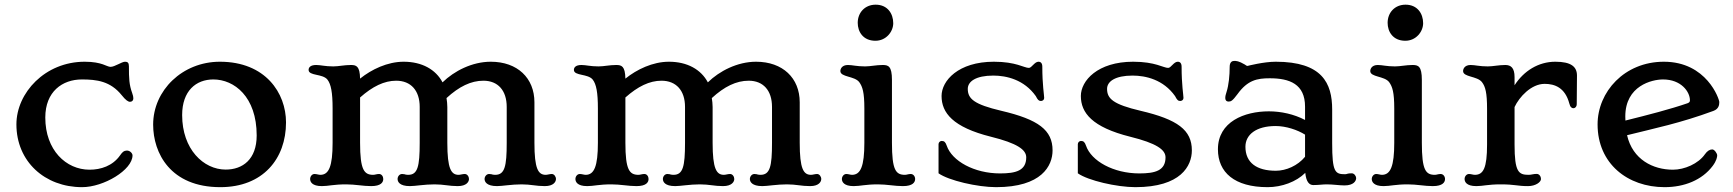

<svg xmlns="http://www.w3.org/2000/svg" viewBox="-20 -773 7265 805"><path d="M48.8 -251.5C48.8 -96.2 167.5 11.7 324.2 11.7C415 11.7 535.6 -60.5 535.6 -121.6C535.6 -129.9 524.9 -143.1 509.8 -141.6C499 -140.6 493.7 -136.2 483.4 -121.6C452.1 -77.1 402.3 -61.5 355.5 -61.5C256.8 -61.5 169.9 -143.6 169.9 -280.3C169.9 -389.2 241.7 -439.9 323.2 -439.9C385.7 -439.9 442.9 -432.6 490.2 -374C507.3 -352.5 517.6 -346.2 524.9 -346.2C533.2 -346.2 539.1 -351.1 539.1 -360.8C539.1 -366.2 537.6 -373.5 534.2 -382.8C521.5 -418 520.5 -443.4 520.5 -495.1C520.5 -509.8 515.1 -514.2 504.4 -514.2C490.2 -514.2 461.4 -492.7 443.4 -492.7C427.2 -492.7 408.7 -514.2 335 -514.2C168.9 -514.2 48.8 -383.8 48.8 -251.5Z M622.1 -250.5C622.1 -131.3 694.3 11.7 903.8 11.7C1082.5 11.7 1179.2 -107.4 1179.2 -259.8C1179.2 -382.8 1093.3 -514.2 901.9 -514.2C745.1 -514.2 622.1 -394.5 622.1 -250.5ZM743.7 -290.5C743.7 -392.1 801.8 -439.9 874.5 -439.9C961.9 -439.9 1056.2 -367.7 1056.2 -205.1C1056.2 -104.5 997.1 -62 926.3 -62C833 -62 743.7 -147.5 743.7 -290.5Z M1280.3 -22.5C1280.3 -11.2 1287.6 7.3 1329.6 7.3C1356.9 7.3 1378.9 0 1431.2 0C1468.8 0 1502.4 7.3 1536.1 7.3C1578.1 7.3 1586.9 -9.3 1586.9 -22.5C1586.9 -32.7 1580.6 -43.5 1569.3 -43.5C1559.6 -43.5 1551.8 -40 1544.9 -40C1506.8 -40 1489.7 -60.1 1489.7 -174.3V-364.3C1542 -410.6 1590.8 -434.6 1641.1 -434.6C1702.6 -434.6 1739.7 -393.6 1739.7 -324.7V-174.3C1739.7 -74.2 1731 -40 1691.4 -40C1687.5 -40 1682.6 -40.5 1678.7 -41.5L1675.8 -42.5C1672.9 -43 1669.9 -43.5 1666 -43.5C1654.3 -43.5 1647 -32.7 1647 -22.5C1647 -11.2 1654.8 7.3 1698.7 7.3C1720.2 7.3 1760.7 0 1801.8 0C1840.8 0 1862.8 7.3 1898.9 7.3C1936.5 7.3 1946.3 -11.2 1946.3 -22.5C1946.3 -32.2 1939.5 -43.5 1928.7 -43.5C1919.9 -43.5 1909.7 -40 1902.8 -40C1871.6 -40 1855.5 -65.4 1855.5 -174.3V-324.2C1855.5 -337.4 1854 -349.6 1852.1 -361.8C1904.8 -410.2 1954.6 -434.6 2006.8 -434.6C2067.9 -434.6 2104.5 -393.6 2104.5 -324.7V-174.3C2104.5 -75.2 2096.2 -40 2056.2 -40C2052.2 -40 2047.4 -40.5 2043.5 -41.5L2040.5 -42.5C2037.6 -43 2034.7 -43.5 2030.8 -43.5C2019.5 -43.5 2011.7 -32.7 2011.7 -22.5C2011.7 -11.2 2020 7.3 2064 7.3C2085 7.3 2125.5 0 2167 0C2205.6 0 2227.1 7.3 2264.2 7.3C2301.3 7.3 2311 -11.2 2311 -22.5C2311 -32.2 2303.7 -43.5 2293.5 -43.5C2285.2 -43.5 2274.9 -40 2268.1 -40C2236.3 -40 2220.7 -65.4 2220.7 -174.3V-344.2C2220.7 -445.8 2149.4 -514.2 2037.6 -514.2C1959.5 -514.2 1883.8 -475.1 1835.4 -427.7C1807.1 -481.4 1749.5 -514.2 1672.4 -514.2C1604.5 -514.2 1537.6 -481.9 1489.7 -443.4C1488.8 -496.1 1473.6 -500.5 1451.2 -500.5C1422.9 -500.5 1399.9 -494.6 1377.4 -494.6C1342.3 -494.6 1324.7 -500.5 1305.7 -500.5C1280.3 -500.5 1273.9 -489.3 1273.9 -480C1273.9 -454.1 1333 -464.8 1353 -439C1367.7 -419.9 1374.5 -385.7 1374.5 -317.9V-174.3C1374.5 -75.7 1358.9 -40 1323.2 -40C1316.4 -40 1307.1 -43.5 1298.8 -43.5C1287.6 -43.5 1280.3 -32.7 1280.3 -22.5Z M2392.6 -22.5C2392.6 -11.2 2399.9 7.3 2441.9 7.3C2469.2 7.3 2491.2 0 2543.5 0C2581.1 0 2614.7 7.3 2648.4 7.3C2690.4 7.3 2699.2 -9.3 2699.2 -22.5C2699.2 -32.7 2692.9 -43.5 2681.6 -43.5C2671.9 -43.5 2664.1 -40 2657.2 -40C2619.1 -40 2602.1 -60.1 2602.1 -174.3V-364.3C2654.3 -410.6 2703.1 -434.6 2753.4 -434.6C2814.9 -434.6 2852.1 -393.6 2852.1 -324.7V-174.3C2852.1 -74.2 2843.3 -40 2803.7 -40C2799.8 -40 2794.9 -40.5 2791 -41.5L2788.1 -42.5C2785.2 -43 2782.2 -43.5 2778.3 -43.5C2766.6 -43.5 2759.3 -32.7 2759.3 -22.5C2759.3 -11.2 2767.1 7.3 2811 7.3C2832.5 7.3 2873 0 2914.1 0C2953.1 0 2975.1 7.3 3011.2 7.3C3048.8 7.3 3058.6 -11.2 3058.6 -22.5C3058.6 -32.2 3051.8 -43.5 3041 -43.5C3032.2 -43.5 3022 -40 3015.1 -40C2983.9 -40 2967.8 -65.4 2967.8 -174.3V-324.2C2967.8 -337.4 2966.3 -349.6 2964.4 -361.8C3017.1 -410.2 3066.9 -434.6 3119.1 -434.6C3180.2 -434.6 3216.8 -393.6 3216.8 -324.7V-174.3C3216.8 -75.2 3208.5 -40 3168.5 -40C3164.6 -40 3159.7 -40.5 3155.8 -41.5L3152.8 -42.5C3149.9 -43 3147 -43.5 3143.1 -43.5C3131.8 -43.5 3124 -32.7 3124 -22.5C3124 -11.2 3132.3 7.3 3176.3 7.3C3197.3 7.3 3237.8 0 3279.3 0C3317.9 0 3339.4 7.3 3376.5 7.3C3413.6 7.3 3423.3 -11.2 3423.3 -22.5C3423.3 -32.2 3416 -43.5 3405.8 -43.5C3397.5 -43.5 3387.2 -40 3380.4 -40C3348.6 -40 3333 -65.4 3333 -174.3V-344.2C3333 -445.8 3261.7 -514.2 3149.9 -514.2C3071.8 -514.2 2996.1 -475.1 2947.8 -427.7C2919.4 -481.4 2861.8 -514.2 2784.7 -514.2C2716.8 -514.2 2649.9 -481.9 2602.1 -443.4C2601.1 -496.1 2585.9 -500.5 2563.5 -500.5C2535.2 -500.5 2512.2 -494.6 2489.7 -494.6C2454.6 -494.6 2437 -500.5 2418 -500.5C2392.6 -500.5 2386.2 -489.3 2386.2 -480C2386.2 -454.1 2445.3 -464.8 2465.3 -439C2480 -419.9 2486.8 -385.7 2486.8 -317.9V-174.3C2486.8 -75.7 2471.2 -40 2435.5 -40C2428.7 -40 2419.4 -43.5 2411.1 -43.5C2399.9 -43.5 2392.6 -32.7 2392.6 -22.5Z M3650.4 -602.1C3695.3 -602.1 3725.1 -640.1 3725.1 -675.8C3725.1 -715.8 3701.2 -753.4 3651.4 -753.4C3606.9 -753.4 3576.2 -720.7 3576.2 -677.2C3576.2 -641.1 3597.7 -602.1 3650.4 -602.1ZM3509.8 -22.5C3509.8 -11.2 3517.6 7.3 3559.1 7.3C3586.9 7.3 3608.9 0 3660.6 0C3697.8 0 3731.4 7.3 3765.6 7.3C3807.6 7.3 3816.9 -9.3 3816.9 -22.5C3816.9 -32.7 3810.1 -43.5 3798.3 -43.5C3789.1 -43.5 3781.2 -40 3774.4 -40C3735.8 -40 3719.7 -59.6 3719.7 -174.3V-438C3719.7 -496.1 3704.1 -500.5 3680.7 -500.5C3653.3 -500.5 3629.9 -494.6 3606.9 -494.6C3571.8 -494.6 3553.7 -500.5 3535.2 -500.5C3509.8 -500.5 3503.4 -483.9 3503.4 -475.1C3503.4 -449.2 3563 -454.6 3582.5 -428.7C3596.2 -409.7 3604 -386.7 3604 -317.9V-174.3C3604 -76.2 3588.4 -40 3552.2 -40C3545.4 -40 3536.6 -43.5 3528.3 -43.5C3517.6 -43.5 3509.8 -32.7 3509.8 -22.5Z M3915 -46.4C3957.5 -16.1 4078.6 11.7 4156.2 11.7C4347.2 11.7 4393.1 -77.6 4393.1 -142.6C4393.1 -227.5 4334 -272 4177.7 -308.6C4064 -335.4 4037.6 -358.9 4037.6 -400.4C4037.6 -431.6 4071.8 -456.1 4144.5 -456.1C4200.2 -456.1 4273.9 -439 4322.8 -370.1C4330.6 -354.5 4335.4 -349.6 4344.2 -349.6C4350.1 -349.6 4357.9 -353 4357.9 -363.3C4357.9 -373 4350.1 -418.5 4350.1 -493.2C4350.1 -507.8 4343.8 -514.2 4334 -514.2C4317.4 -514.2 4305.7 -488.3 4293.9 -488.3C4273.4 -488.3 4240.7 -514.2 4147 -514.2C3998 -514.2 3927.7 -434.6 3927.7 -370.6C3927.7 -300.3 3974.6 -239.7 4134.8 -199.7C4244.6 -172.4 4282.7 -145.5 4282.7 -113.3C4282.7 -57.6 4239.3 -45.9 4172.9 -45.9C4064.9 -45.9 3971.2 -97.7 3949.2 -162.6C3944.3 -176.8 3939 -182.1 3928.2 -182.1C3921.4 -182.1 3915 -175.8 3915 -168.5Z M4499 -46.4C4541.5 -16.1 4662.6 11.7 4740.2 11.7C4931.2 11.7 4977.1 -77.6 4977.1 -142.6C4977.1 -227.5 4918 -272 4761.7 -308.6C4647.9 -335.4 4621.6 -358.9 4621.6 -400.4C4621.6 -431.6 4655.8 -456.1 4728.5 -456.1C4784.2 -456.1 4857.9 -439 4906.7 -370.1C4914.6 -354.5 4919.4 -349.6 4928.2 -349.6C4934.1 -349.6 4941.9 -353 4941.9 -363.3C4941.9 -373 4934.1 -418.5 4934.1 -493.2C4934.1 -507.8 4927.7 -514.2 4918 -514.2C4901.4 -514.2 4889.6 -488.3 4877.9 -488.3C4857.4 -488.3 4824.7 -514.2 4731 -514.2C4582 -514.2 4511.7 -434.6 4511.7 -370.6C4511.7 -300.3 4558.6 -239.7 4718.8 -199.7C4828.6 -172.4 4866.7 -145.5 4866.7 -113.3C4866.7 -57.6 4823.2 -45.9 4756.8 -45.9C4648.9 -45.9 4555.2 -97.7 4533.2 -162.6C4528.3 -176.8 4522.9 -182.1 4512.2 -182.1C4505.4 -182.1 4499 -175.8 4499 -168.5Z M5086.4 -147C5086.4 -50.3 5155.8 11.7 5294.9 11.7C5354 11.7 5415 -10.7 5452.6 -48.3C5456.5 -9.8 5469.7 2.9 5486.3 2.9C5509.3 2.9 5525.4 0 5542 0C5570.8 0 5594.2 4.4 5617.2 4.4C5655.3 4.4 5666 -14.2 5666 -26.4C5666 -34.2 5658.2 -46.4 5647.5 -46.4C5627.9 -46.4 5627.9 -42.5 5619.6 -42.5C5577.6 -42.5 5565.4 -51.3 5565.4 -172.9V-314C5565.4 -424.3 5523.4 -514.2 5328.6 -514.2C5277.8 -514.2 5210.4 -496.6 5210.4 -496.6C5207 -496.6 5203.1 -499.5 5199.2 -502.4C5173.3 -517.6 5163.6 -517.6 5154.3 -517.6C5147 -517.6 5135.7 -513.7 5135.7 -493.2C5135.7 -456.5 5131.8 -416.5 5122.6 -387.7C5119.1 -377.4 5117.2 -369.6 5117.2 -361.8C5117.2 -354 5121.1 -347.2 5131.3 -347.2C5141.1 -347.2 5147.5 -350.1 5168.5 -378.4C5210.9 -437 5250.5 -444.8 5303.7 -444.8C5387.2 -444.8 5451.7 -420.4 5451.7 -325.7V-270C5405.3 -294.4 5351.1 -306.2 5299.8 -306.2C5197.3 -306.2 5086.4 -262.7 5086.4 -147ZM5201.7 -157.7C5201.7 -208.5 5246.6 -244.6 5328.6 -244.6C5371.6 -244.6 5419.9 -228.5 5451.7 -208.5V-115.7C5420.9 -78.1 5372.1 -57.1 5329.1 -57.1C5249 -57.1 5201.7 -90.8 5201.7 -157.7Z M5872.1 -602.1C5917 -602.1 5946.8 -640.1 5946.8 -675.8C5946.8 -715.8 5922.9 -753.4 5873 -753.4C5828.6 -753.4 5797.9 -720.7 5797.9 -677.2C5797.9 -641.1 5819.3 -602.1 5872.1 -602.1ZM5731.4 -22.5C5731.4 -11.2 5739.3 7.3 5780.8 7.3C5808.6 7.3 5830.6 0 5882.3 0C5919.4 0 5953.1 7.3 5987.3 7.3C6029.3 7.3 6038.6 -9.3 6038.6 -22.5C6038.6 -32.7 6031.7 -43.5 6020 -43.5C6010.7 -43.5 6002.9 -40 5996.1 -40C5957.5 -40 5941.4 -59.6 5941.4 -174.3V-438C5941.4 -496.1 5925.8 -500.5 5902.3 -500.5C5875 -500.5 5851.6 -494.6 5828.6 -494.6C5793.5 -494.6 5775.4 -500.5 5756.8 -500.5C5731.4 -500.5 5725.1 -483.9 5725.1 -475.1C5725.1 -449.2 5784.7 -454.6 5804.2 -428.7C5817.9 -409.7 5825.7 -386.7 5825.7 -317.9V-174.3C5825.7 -76.2 5810.1 -40 5773.9 -40C5767.1 -40 5758.3 -43.5 5750 -43.5C5739.3 -43.5 5731.4 -32.7 5731.4 -22.5Z M6120.6 -22.5C6120.6 -11.2 6127.9 7.3 6169.9 7.3C6197.3 7.3 6219.2 0 6271.5 0C6333 0 6340.3 7.3 6386.7 7.3C6418 7.3 6440.9 -9.3 6440.9 -22.5C6440.9 -32.7 6434.1 -43.9 6422.9 -43.9C6408.7 -43.9 6400.9 -40 6389.2 -40C6347.2 -40 6330.1 -51.3 6330.1 -167V-324.2C6349.6 -366.2 6399.9 -421.4 6456.1 -421.4C6499 -421.4 6542 -405.3 6559.6 -339.4C6563.5 -323.2 6570.3 -319.3 6576.7 -319.3C6584.5 -319.3 6590.8 -326.2 6590.8 -335.4C6590.8 -373 6591.8 -419.4 6591.8 -456.1C6591.8 -493.2 6567.4 -514.2 6501 -514.2C6430.2 -514.2 6368.7 -475.6 6330.1 -415.5V-449.7C6330.1 -488.3 6314.9 -500.5 6291.5 -500.5C6263.2 -500.5 6240.2 -494.6 6217.8 -494.6C6182.1 -494.6 6165 -500.5 6146 -500.5C6120.6 -500.5 6114.3 -483.9 6114.3 -475.1C6114.3 -449.2 6173.3 -454.6 6193.4 -428.7C6208 -409.7 6214.8 -383.8 6214.8 -315.9V-167C6214.8 -68.4 6199.2 -40 6163.6 -40C6156.2 -40 6147.5 -43.5 6139.2 -43.5C6127.9 -43.5 6120.6 -32.7 6120.6 -22.5Z M6678.2 -251.5C6678.2 -86.4 6804.7 11.7 6959 11.7C7042 11.7 7116.2 -18.1 7160.6 -77.1C7177.2 -99.1 7179.7 -115.2 7179.7 -121.6C7179.7 -129.9 7168 -146.5 7159.2 -146.5C7148.9 -146.5 7138.2 -140.6 7128.4 -126.5C7100.6 -86.4 7042.5 -61.5 6994.1 -61.5C6910.6 -61.5 6825.2 -104 6801.8 -206.1C6916.5 -234.9 7025.4 -256.8 7164.1 -308.1C7186 -316.4 7188.5 -332.5 7188.5 -345.2C7188.5 -357.4 7135.7 -514.2 6956.1 -514.2C6790.5 -514.2 6678.2 -387.7 6678.2 -251.5ZM6794.9 -267.6C6794.4 -273.4 6794.4 -278.8 6794.4 -284.7C6794.4 -413.6 6906.2 -439.9 6952.6 -439.9C7028.8 -439.9 7065.4 -388.2 7065.4 -352.5C7065.4 -347.7 7064 -343.3 7055.7 -340.3C6985.4 -315.9 6889.6 -291 6794.9 -267.6Z"/></svg>

Font: Stoke
Style: Regular
Weight: 400
Designer: Nicole Fally
Foundry: Nicole Fally
Version: Version 1.002